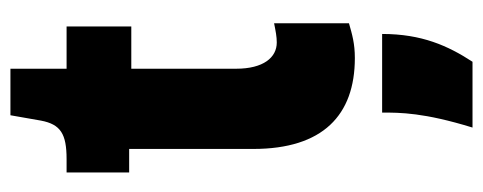

<svg xmlns="http://www.w3.org/2000/svg" viewBox="-292 -380 904 359"><g transform="rotate(-90 159.5 -201.0)"><path d="M230 11C257 11 274 6 295 0V-140C280 -137 270 -135 259 -135C231 -135 210 -160 210 -211V-407H289V-528H210V-633H123L113 -576C106 -539 88 -528 41 -528H16V-411H60V-179C60 -49 123 11 230 11ZM100 231H223C253 185 275 136 275 62H128C128 96 128 140 100 231Z"/></g></svg>

Font: Bricolage Grotesque 10pt Condensed ExtraBold
Style: Regular
Weight: 800
Width: 3
Designer: Mathieu Triay
Foundry: Atelier Triay
Version: Version 1.000;gftools[0.9.29]